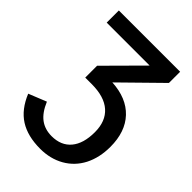

<svg xmlns="http://www.w3.org/2000/svg" viewBox="-256 -801 1124 1124"><g transform="rotate(45 305.5 -239.0)"><path d="M293 210.4Q189 210.4 121.3 167.5Q53.7 124.5 15.6 31.7L126 -12.7Q153.3 52.2 192.9 81.5Q232.4 110.8 288.6 110.8Q366.2 110.8 408.7 60.1Q451.2 9.3 451.2 -85Q451.2 -175.3 397.2 -223.1Q343.3 -271 238.3 -271H185.1V-369.1L401.9 -587.4H46.4V-688H553.7V-595.2L317.4 -363.3Q440.9 -356.4 508.5 -284.7Q576.2 -212.9 576.2 -88.4Q576.2 0.5 541.5 68.8Q506.3 136.7 441.4 173.6Q376.5 210.4 293 210.4Z"/></g></svg>

Font: Arimo SemiBold
Style: Regular
Weight: 600
Designer: Steve Matteson
Foundry: Monotype Imaging Inc.
Version: Version 1.33